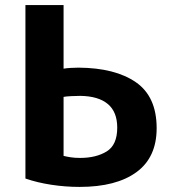

<svg xmlns="http://www.w3.org/2000/svg" viewBox="-20 -718 674 755"><path d="M80 -698V-16Q126 0 181.5 8.5Q237 17 293 17Q437 17 516.5 -41Q596 -99 596 -214Q596 -338 514.5 -394.5Q433 -451 289 -452Q276 -452 258.5 -451Q241 -450 230 -448V-698ZM441 -216Q441 -148 399.5 -122.5Q358 -97 295 -97Q274 -97 258 -99.5Q242 -102 230 -105V-337Q240 -339 260.5 -340Q281 -341 296 -341Q367 -340 404 -309Q441 -278 441 -216Z"/></svg>

Font: Repo Bold
Style: Bold
Weight: 700
Designer: Stefan Peev
Foundry: Context Ltd
Version: Version 1.502